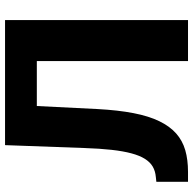

<svg xmlns="http://www.w3.org/2000/svg" viewBox="-22 -728 751 746"><g transform="rotate(-90 353.0 -355.5)"><path d="M537.1 -710.9V-587.4H176.8V-710.9ZM647.5 -710.9V0H488.3V-710.9ZM161.6 -710.9H319.8L301.8 -351.6Q297.4 -271 285.9 -211.7Q274.4 -152.3 254.6 -111.6Q234.9 -70.8 207 -46.1Q179.2 -21.5 142.1 -10.7Q105 0 57.6 0H19V-123L37.6 -125Q61 -127 78.4 -137.2Q95.7 -147.5 108.4 -167.7Q121.1 -188 129.6 -219.7Q138.2 -251.5 143.3 -296.9Q148.4 -342.3 150.4 -403.3Z"/></g></svg>

Font: Roboto ExtraBold
Style: Regular
Weight: 800
Designer: Christian Robertson
Foundry: Google
Version: Version 3.009; 2024